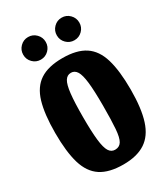

<svg xmlns="http://www.w3.org/2000/svg" viewBox="-241 -1102 1075 1228"><g transform="rotate(-30 297.0 -488.0)"><path d="M18.5 -375Q18.5 -514 44.2 -600.5Q70 -687 131 -727.2Q192 -767.5 297.5 -767.5Q402.5 -767.5 463.5 -727.2Q524.5 -687 550.2 -600.5Q576 -514 576 -375Q576 -236 548.2 -149.5Q520.5 -63 459 -22.8Q397.5 17.5 297.5 17.5Q192 17.5 131 -22.8Q70 -63 44.2 -149.5Q18.5 -236 18.5 -375ZM223.5 -375Q223.5 -266.5 230.5 -204.5Q237.5 -142.5 253.5 -116.8Q269.5 -91 297.5 -91Q330 -91 345.8 -116.8Q361.5 -142.5 366.2 -204.5Q371 -266.5 371 -375Q371 -483.5 364 -545.5Q357 -607.5 341 -633.2Q325 -659 297.5 -659Q269.5 -659 253.5 -633.2Q237.5 -607.5 230.5 -545.5Q223.5 -483.5 223.5 -375ZM422.5 -827.5Q388 -827.5 363.8 -851.8Q339.5 -876 339.5 -910.5Q339.5 -945 363.8 -969.5Q388 -994 422.5 -994Q457 -994 481.2 -969.5Q505.5 -945 505.5 -910.5Q505.5 -876 481.2 -851.8Q457 -827.5 422.5 -827.5ZM174.5 -827.5Q140 -827.5 115.8 -851.8Q91.5 -876 91.5 -910.5Q91.5 -945 115.8 -969.5Q140 -994 174.5 -994Q209 -994 233.2 -969.5Q257.5 -945 257.5 -910.5Q257.5 -876 233.2 -851.8Q209 -827.5 174.5 -827.5Z"/></g></svg>

Font: Besley* Condensed Heavy
Style: Regular
Weight: 800
Width: 3
Designer: Owen Earl
Foundry: indestructible type*
Version: Version 3.000; ttfautohint (v1.8.3)